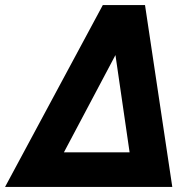

<svg xmlns="http://www.w3.org/2000/svg" viewBox="-52 -740 762 760"><path d="M355 -720H522L630 0H-32ZM201 -137H461L405 -522Z"/></svg>

Font: Kufam ExtraBold
Style: Italic
Weight: 800
Italic angle: -11°
Designer: Artur Schmal
Foundry: Original Type
Version: Version 1.301; ttfautohint (v1.8.3)